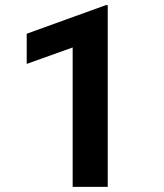

<svg xmlns="http://www.w3.org/2000/svg" viewBox="-20 -731 640 751"><path d="M401.4 0H264.2V-545.4L84.5 -481V-599.1L394 -710.9H401.4Z"/></svg>

Font: Roboto Mono
Style: Bold
Weight: 700
Designer: Google
Version: Version 2.000985; 2015; ttfautohint (v1.3)